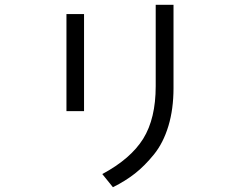

<svg xmlns="http://www.w3.org/2000/svg" viewBox="-20 -742 1040 811"><path d="M260.7 -272.5V-682.6H335V-272.5ZM412.1 -6.8Q532.2 -71.3 585 -156.2Q637.7 -241.2 637.7 -377.9V-721.7H712.9V-370.1Q712.9 -281.2 691.4 -210Q669.9 -138.7 630.4 -89.8Q590.8 -41 550.3 -9.3Q509.8 22.5 457 48.8Z"/></svg>

Font: Gothic A1
Style: Regular
Weight: 400
Designer: HanYang I&C Co.,Ltd.
Foundry: HanYang I&C Co.,Ltd.
Version: Version 2.50